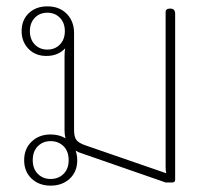

<svg xmlns="http://www.w3.org/2000/svg" viewBox="-20 -574 657 604"><path d="M56 -70Q56 -106 79.5 -128.5Q103 -151 139 -151Q166 -151 186 -139Q183 -150 183 -165V-395Q183 -412 185 -422Q163 -398 126 -398Q91 -398 69.5 -420.5Q48 -443 48 -476Q48 -511 70.5 -532.5Q93 -554 129 -554Q167 -554 190 -530.5Q213 -507 213 -470V-166Q213 -143 220.5 -133.5Q228 -124 248 -117L503 -29Q501 -36 501 -49V-536Q501 -547 515 -547Q531 -547 531 -531V-9Q531 0 522 0H501L239 -91Q228 -94 218 -100Q223 -85 223 -70Q223 -34 199.5 -12Q176 10 139 10Q103 10 79.5 -12Q56 -34 56 -70ZM184 -476Q184 -502 168.5 -518Q153 -534 129 -534Q105 -534 89.5 -518Q74 -502 74 -476Q74 -450 89.5 -434Q105 -418 129 -418Q153 -418 168.5 -434Q184 -450 184 -476ZM196 -70Q196 -98 180 -114Q164 -130 139 -130Q115 -130 99 -114Q83 -98 83 -70Q83 -43 99 -27Q115 -11 139 -11Q164 -11 180 -27Q196 -43 196 -70Z"/></svg>

Font: Maitree ExtraLight
Style: Regular
Weight: 275
Designer: CadsonDemak Team
Foundry: CadsonDemak
Version: Version 1.003